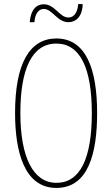

<svg xmlns="http://www.w3.org/2000/svg" viewBox="-20 -913 551 943"><path d="M126 -804H149C152 -849 172 -869 195 -869C237 -869 261 -804 316 -804C353 -804 385 -832 386 -893H364C361 -851 343 -827 316 -827C272 -827 250 -892 195 -892C160 -892 131 -867 126 -804ZM457 -358C457 -570 404 -724 257 -724C126 -724 54 -602 54 -358C54 -173 97 10 257 10C416 10 457 -165 457 -358ZM80 -358C80 -574 137 -699 257 -699C374 -699 431 -577 431 -358C431 -135 374 -15 257 -15C143 -15 80 -141 80 -358Z"/></svg>

Font: Noto Sans Armenian ExtraCondensed Thin
Style: Regular
Weight: 100
Width: 2
Designer: Monotype Design Team
Foundry: Monotype Imaging Inc.
Version: Version 2.008